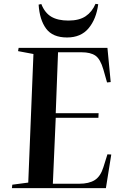

<svg xmlns="http://www.w3.org/2000/svg" viewBox="-20 -979 640 999"><path d="M154 -698 74 -713 77 -730H539L556 -552L537 -550L518 -617Q502 -672 476.5 -689.5Q451 -707 405 -707H282L270 -390H493L492 -366H270L255 -23H392Q443 -23 473 -42Q503 -61 518 -109L539 -176L559 -175L531 0H42L44 -18L127 -29ZM195 -958Q213 -912 247 -892Q281 -872 336 -872Q392 -872 425.5 -894.5Q459 -917 477 -959L491 -957Q481 -880 441 -832Q401 -784 329 -784Q254 -784 220 -830Q186 -876 181 -955Z"/></svg>

Font: Literata 72pt SemiBold
Style: Italic
Weight: 600
Italic angle: -2°
Designer: Latin by Veronika Burian and Jose Scaglione. Greek by Irene Vlachou. Cyrillic by Vera Evstafieva
Foundry: TypeTogether
Version: Version 3.002